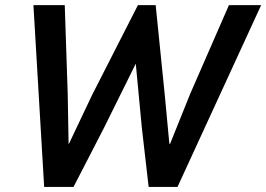

<svg xmlns="http://www.w3.org/2000/svg" viewBox="-20 -740 1054 760"><path d="M112.3 -719.7H236.3L248 -368.7L251.5 -170.9H252.9L344.7 -364.3L525.9 -719.7H596.2L632.3 -363.3L650.4 -170.9H653.3L732.9 -368.7L886.2 -719.7H1013.7L682.6 0H568.4L541.5 -233.9L517.6 -486.3H516.6L391.6 -233.9L271 0H154.8Z"/></svg>

Font: Reddit Sans Fudge SmBold Italic
Style: Regular
Weight: 600
Italic angle: -11.25°
Designer: Stephen Hutchings
Version: Version 1.013